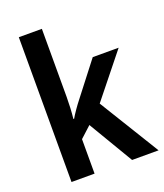

<svg xmlns="http://www.w3.org/2000/svg" viewBox="-140 -854 811 947"><g transform="rotate(-20 266.0 -380.0)"><path d="M192 -404Q192 -378 190.5 -346.5Q189 -315 186 -289H190Q199 -305 215 -328Q231 -351 243 -366L380 -543H516L334 -316L528 0H389L250 -234L192 -181V0H71V-760H192Z"/></g></svg>

Font: Noto Sans Lao SemiCondensed SemiBold
Style: Regular
Weight: 600
Width: 4
Designer: Monotype Design Team
Foundry: Monotype Imaging Inc.
Version: Version 2.003; ttfautohint (v1.8.4.7-5d5b)